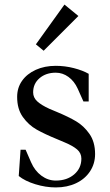

<svg xmlns="http://www.w3.org/2000/svg" viewBox="-20 -804 481 840"><path d="M62 -34 70 -149H92L116 -94Q132 -57 161 -35.5Q190 -14 224 -14Q273 -14 304.5 -41Q336 -68 336 -110Q336 -134 317.5 -150Q299 -166 263 -181L230 -195Q176 -217 140.5 -237Q105 -257 80 -292Q55 -327 55 -380Q55 -420 76.5 -450.5Q98 -481 136.5 -498.5Q175 -516 224 -516Q264 -516 303 -506Q342 -496 368 -481V-360H345L320 -416Q305 -449 279.5 -467.5Q254 -486 224 -486Q181 -486 153 -462Q125 -438 125 -400Q125 -377 143 -360.5Q161 -344 196 -328L227 -315Q280 -293 313.5 -273Q347 -253 371.5 -218Q396 -183 396 -130Q396 -88 374 -54.5Q352 -21 313 -2.5Q274 16 224 16Q180 16 134.5 2Q89 -12 62 -34ZM137 -610 262 -784 323 -734 171 -582Z"/></svg>

Font: Wittgenstein
Style: Regular
Weight: 400
Designer: Jörg Drees
Foundry: Jörg Drees
Version: Version 1.003;Glyphs 3.1.2 (3151)